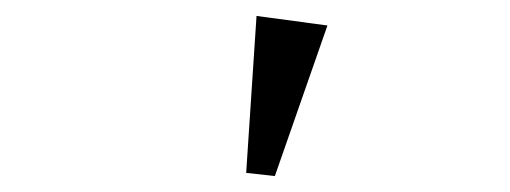

<svg xmlns="http://www.w3.org/2000/svg" viewBox="-20 -796 640 241"><path d="M289 -579 302 -776 391 -764 325 -575Z"/></svg>

Font: IBM Plex Serif
Style: Regular
Weight: 400
Designer: Mike Abbink, Paul van der Laan, Pieter van Rosmalen
Foundry: Bold Monday
Version: Version 3.001